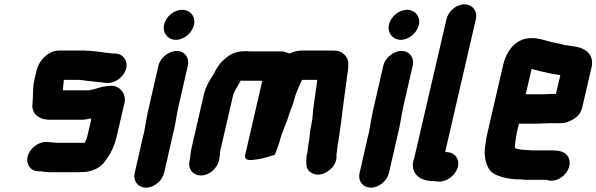

<svg xmlns="http://www.w3.org/2000/svg" viewBox="-20 -749 2740 882"><path d="M399 -205C399 -203 397 -193 397 -191L379 -114C375 -107 372 -100 370 -94L369 -93H247C236 -93 228 -94 217 -95L197 -97H191C154 -97 116 -66 107 -30C98 6 121 38 157 38H164C173 38 183 41 193 41C202 42 209 42 216 42H342C380 42 406 37 433 20C452 8 460 -5 473 -23C491 -48 507 -83 515 -118L552 -277C561 -315 532 -355 493 -355C466 -355 438 -348 415 -340C406 -338 397 -336 389 -334H269C269 -343 270 -349 271 -359L273 -377C272 -379 273 -381 273 -382H344C349 -381 353 -381 357 -381L377 -378C401 -376 416 -373 441 -371H445C454 -369 462 -368 470 -368H477C513 -368 552 -400 560 -436C568 -472 544 -503 508 -503H502C493 -503 482 -506 474 -506C464 -506 455 -509 445 -510C420 -512 404 -516 378 -516C371 -517 365 -517 358 -517H253C202 -517 159 -472 148 -425L138 -383C129 -342 133 -307 129 -269C125 -227 159 -199 206 -199H357C372 -199 385 -203 399 -205Z M708 -448 666 -265C662 -248 658 -231 655 -214L646 -164C644 -149 641 -135 637 -122L599 45C590 82 614 113 651 113C688 113 725 82 734 45L772 -122C785 -169 790 -217 801 -265L843 -448C851 -484 828 -515 792 -515C756 -515 716 -484 708 -448ZM734 -637C725 -600 750 -566 788 -566C825 -566 862 -597 871 -634C880 -672 854 -704 817 -704C780 -704 743 -674 734 -637Z M986 -11 987 -18C990 -31 991 -44 992 -57L1052 -317C1052 -318 1053 -320 1055 -323C1063 -341 1076 -360 1085 -377V-379C1092 -378 1097 -378 1101 -378H1185L1106 -36C1102 -18 1118 -12 1137 -14C1161 -16 1183 -20 1206 -27C1224 -33 1233 -33 1243 -39C1250 -59 1258 -77 1264 -97C1274 -142 1297 -182 1309 -227C1316 -248 1326 -268 1331 -289C1335 -304 1339 -319 1345 -331L1354 -353C1360 -364 1363 -372 1367 -382H1438L1437 -378C1432 -342 1426 -300 1421 -264C1416 -235 1418 -211 1411 -181L1405 -149C1403 -127 1401 -104 1396 -82C1395 -73 1394 -64 1393 -57C1393 -55 1392 -53 1393 -51L1390 -41C1388 -32 1387 -22 1387 -10V0C1387 18 1392 32 1406 42C1450 76 1526 27 1526 -29V-39C1525 -40 1526 -42 1526 -43C1527 -48 1528 -53 1528 -58C1530 -68 1530 -78 1532 -88C1534 -95 1535 -103 1536 -111C1539 -126 1540 -144 1543 -160L1547 -188C1551 -216 1554 -249 1558 -276C1566 -328 1572 -385 1579 -432C1582 -463 1581 -478 1564 -496C1548 -513 1533 -517 1503 -517H1372C1348 -517 1329 -513 1311 -503C1306 -505 1283 -513 1275 -513H1132C1127 -513 1122 -513 1114 -514C1074 -514 1048 -507 1022 -486C998 -468 979 -445 965 -415C948 -387 926 -355 917 -317L861 -74C856 -54 855 -37 853 -21L851 -11C842 26 866 57 903 57C940 57 977 26 986 -11Z M1741 -448 1699 -265C1695 -248 1691 -231 1688 -214L1679 -164C1677 -149 1674 -135 1670 -122L1632 45C1623 82 1647 113 1684 113C1721 113 1758 82 1767 45L1805 -122C1818 -169 1823 -217 1834 -265L1876 -448C1884 -484 1861 -515 1825 -515C1789 -515 1749 -484 1741 -448ZM1767 -637C1758 -600 1783 -566 1821 -566C1858 -566 1895 -597 1904 -634C1913 -672 1887 -704 1850 -704C1813 -704 1776 -674 1767 -637Z M2031 -661 1882 -19C1872 8 1875 31 1891 52C1906 71 1930 81 1965 83C1971 83 1977 83 1984 84L1994 85C2031 88 2071 57 2082 22C2094 -16 2071 -47 2037 -50L2025 -51L2166 -661C2175 -698 2150 -729 2113 -729C2076 -729 2040 -698 2031 -661Z M2476 -316H2395L2422 -432C2436 -429 2449 -425 2461 -422C2488 -417 2513 -409 2541 -406L2554 -404L2534 -318C2521 -318 2490 -316 2476 -316ZM2507 -183H2560C2575 -183 2593 -189 2615 -202C2637 -215 2649 -233 2655 -257L2698 -442C2710 -502 2665 -532 2608 -537L2591 -540L2575 -542C2558 -546 2535 -552 2516 -555C2486 -562 2460 -574 2422 -574C2351 -574 2307 -519 2291 -449L2220 -142C2217 -129 2215 -117 2213 -106C2208 -74 2204 -52 2208 -27C2213 7 2225 37 2254 52C2284 66 2321 75 2367 75H2373C2381 76 2388 77 2396 77H2489C2546 98 2612 35 2594 -20C2585 -47 2559 -58 2519 -58H2427C2418 -58 2408 -60 2397 -60C2392 -60 2376 -62 2371 -62L2357 -65C2353 -66 2350 -67 2347 -68C2346 -70 2345 -72 2345 -75C2345 -76 2346 -76 2345 -77C2346 -82 2347 -88 2347 -94C2349 -109 2351 -126 2355 -143L2364 -181H2445C2459 -181 2493 -183 2507 -183Z"/></svg>

Font: Electronic
Style: UltThkIt
Weight: 900
Version: Version 1.011